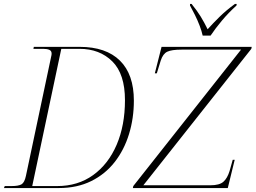

<svg xmlns="http://www.w3.org/2000/svg" viewBox="-30 -951 1293 971"><path d="M-10 0 -6 -10H28Q64 -10 79 -19Q94 -28 101 -61L229 -666Q231 -673 231 -680Q231 -694 219.5 -699Q208 -704 188 -704H139L141 -714H373Q506 -714 576.5 -644.5Q647 -575 647 -442Q647 -353 622.5 -273Q598 -193 550 -131.5Q502 -70 431 -35Q360 0 268 0ZM259 -10Q364 -10 441 -65.5Q518 -121 560 -219Q602 -317 602 -444Q602 -577 538 -640.5Q474 -704 372 -704H280L133 -10ZM642 0 644 -10 1189 -700H888Q838 -700 816 -689.5Q794 -679 783 -645L763 -580H753L787 -714H1243L1241 -704L695 -14H1034Q1080 -14 1100 -32Q1120 -50 1131 -86L1147 -143H1157L1122 0ZM995 -771Q990 -794 979.5 -821.5Q969 -849 955.5 -876Q942 -903 931 -923V-931H939Q966 -898 984.5 -868Q1003 -838 1020 -803Q1047 -833 1080.5 -866Q1114 -899 1158 -931H1167L1166 -923Q1126 -887 1092.5 -847Q1059 -807 1035 -771Z"/></svg>

Font: Noto Serif Display ExtraLight
Style: Italic
Weight: 200
Italic angle: -12°
Designer: Monotype Design Team
Foundry: Monotype Imaging Inc.
Version: Version 2.009